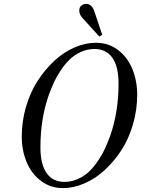

<svg xmlns="http://www.w3.org/2000/svg" viewBox="-20 -950 750 988"><path d="M188 -192Q188 -104 220 -59Q252 -14 312 -14Q348 -14 382 -29.5Q416 -45 440 -68.5Q464 -92 486 -125Q508 -158 521 -187Q534 -216 546 -248Q590 -372 590 -520Q590 -608 558 -653Q526 -698 466 -698Q430 -698 396 -682.5Q362 -667 338 -643.5Q314 -620 292 -587Q270 -554 257 -525Q244 -496 232 -464Q188 -340 188 -192ZM92 -248Q92 -326 114 -401Q136 -476 174 -534.5Q212 -593 260 -637.5Q308 -682 364 -706Q420 -730 474 -730Q538 -730 587 -693Q636 -656 661 -595Q686 -534 686 -462Q686 -384 664 -309Q642 -234 604 -176Q566 -118 518 -74Q470 -30 414 -6Q358 18 304 18Q240 18 191 -19Q142 -56 117 -116Q92 -176 92 -248ZM388 -895Q388 -902 390 -909Q392 -916 401 -923Q410 -930 423 -930Q452 -930 465 -893L506 -771L491 -762L403 -859Q388 -876 388 -895Z"/></svg>

Font: Old Standard TT
Style: Italic
Weight: 400
Italic angle: -15.2°
Designer: Alexey Kryukov <alexios@thessalonica.org.ru>
Version: Version 2.2